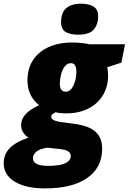

<svg xmlns="http://www.w3.org/2000/svg" viewBox="-77 -797 708 1057"><path d="M169.4 240.2Q65.9 240.2 4.6 203.4Q-56.6 166.5 -56.6 101.1Q-56.6 53.2 -23.4 18.6Q9.8 -16.1 80.1 -39.1Q62 -50.3 50.5 -68.4Q39.1 -86.4 39.1 -106.9Q39.1 -141.6 64 -168.5Q88.9 -195.3 138.2 -217.8Q74.2 -268.6 74.2 -355Q74.2 -441.4 129.4 -496.6Q161.6 -528.3 210 -545.7Q258.3 -563 320.3 -563Q345.2 -563 372.8 -560.1Q400.4 -557.1 416.5 -553.2H611.3L591.3 -452.1L513.2 -426.8Q518.1 -407.7 518.1 -380.9Q518.1 -335.4 502.4 -298.1Q486.8 -260.7 458 -233.4Q428.2 -204.6 385 -188.7Q341.8 -172.9 289.1 -172.9Q251 -172.9 228.5 -179.2Q218.8 -173.8 211.9 -168.5Q205.1 -163.1 205.1 -153.8Q205.1 -147 210.9 -141.1Q222.7 -129.9 259.3 -125L326.2 -116.2Q411.1 -105.5 448.2 -72.3Q485.4 -39.1 485.4 21Q485.4 128.9 398.4 186Q317.4 240.2 169.4 240.2ZM285.2 -292Q310.5 -292 326.9 -325.4Q343.3 -358.9 343.3 -402.8Q343.3 -425.8 335.9 -437.5Q328.6 -449.2 313.5 -449.2Q292.5 -449.2 279.1 -430.9Q265.6 -412.6 259 -386.7Q252.4 -360.8 252.4 -337.9Q252.4 -317.4 259.3 -305.2Q267.6 -292 285.2 -292ZM187.5 116.2Q215.3 116.2 241.7 112.5Q268.1 108.9 286.1 99.6Q312.5 85.9 312.5 62Q312.5 49.3 304.2 41Q294.9 31.7 277.8 27.8Q260.7 23.9 240.2 22L184.1 16.1Q146 21.5 125.2 36.4Q104.5 51.3 104.5 74.2Q104.5 116.2 187.5 116.2ZM352.5 -606Q312.5 -606 285.9 -620.4Q259.3 -634.8 259.3 -674.8Q259.3 -729 288.6 -752.9Q317.9 -776.9 370.1 -776.9Q393.1 -776.9 414.3 -771.2Q435.5 -765.6 449.5 -751Q463.4 -736.3 463.4 -708Q463.4 -663.1 439.2 -634.5Q415 -606 352.5 -606Z"/></svg>

Font: Open Sans ExtraBold
Style: Italic
Weight: 800
Italic angle: -12°
Designer: Monotype Design Team
Foundry: Monotype Imaging Inc.
Version: Version 3.000; ttfautohint (v1.8.4)